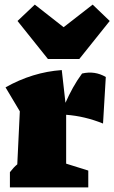

<svg xmlns="http://www.w3.org/2000/svg" viewBox="-20 -813 496 833"><path d="M23 0V-66Q40 -88 55 -100L66 -330L4 -434Q121 -500 248 -509L264 -367Q279 -401 296.5 -432.5Q314 -464 336 -494Q391 -507 439 -479L427 -277Q348 -309 267 -315V-103L363 -73V0ZM188 -557 56 -722 131 -793 256 -695 382 -793 456 -722 324 -557Z"/></svg>

Font: Piazzolla Black
Style: Regular
Weight: 900
Designer: Juan Pablo del Peral
Foundry: Huerta Tipografica
Version: Version 1.330